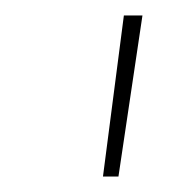

<svg xmlns="http://www.w3.org/2000/svg" viewBox="-20 -710 234 248"><path d="M133 -482H113L140 -690H164Z"/></svg>

Font: Ezarion Thin
Style: Italic
Weight: 250
Italic angle: -8°
Designer: Natanael Gama
Version: Version 1.001;PS 001.001;hotconv 1.0.70;makeotf.lib2.5.58329